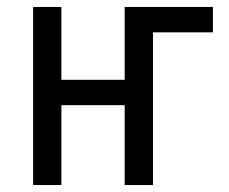

<svg xmlns="http://www.w3.org/2000/svg" viewBox="-20 -531 656 551"><path d="M379.2 -438.2V-511H591V-438.2ZM75 0V-511H156.2V-302H337.8V-511H419V0H337.8V-229.2H156.2V0Z"/></svg>

Font: Overpass Mono Light
Style: Regular
Weight: 300
Monospace: yes
Designer: Delve Withrington, Dave Bailey
Foundry: Delve Fonts LLC
Version: Version 4.000